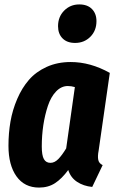

<svg xmlns="http://www.w3.org/2000/svg" viewBox="-20 -827 522 864"><path d="M317.9 -633.8Q281.7 -633.8 261.5 -654.3Q241.2 -674.8 241.2 -709Q241.2 -751.5 268.8 -779.3Q296.4 -807.1 336.9 -807.1Q373.5 -807.1 393.8 -786.4Q414.1 -765.6 414.1 -731.9Q414.1 -689 386.5 -661.4Q358.9 -633.8 317.9 -633.8ZM297.9 -547.9Q386.7 -547.9 474.1 -499L423.8 -148.9Q418.9 -124 422.1 -107.9Q425.3 -91.8 441.9 -84L395 14.2Q355.5 10.3 326.7 -8.8Q297.9 -27.8 287.1 -62Q258.3 -22.9 227.8 -2.9Q197.3 17.1 155.8 17.1Q90.3 17.1 54.2 -33.4Q18.1 -84 18.1 -170.9Q18.1 -227.5 27.1 -279.8Q36.1 -332 57.4 -381.6Q78.6 -431.2 110.1 -467.5Q141.6 -503.9 189.9 -525.9Q238.3 -547.9 297.9 -547.9ZM285.2 -439.9Q255.9 -439.9 232.4 -415.5Q209 -391.1 195.6 -350.8Q182.1 -310.5 175 -263.9Q168 -217.3 168 -168Q168 -127.9 177.5 -111.1Q187 -94.2 207 -94.2Q225.6 -94.2 242.2 -111.1Q258.8 -127.9 277.8 -159.2L316.9 -435.1Q300.8 -439.9 285.2 -439.9Z"/></svg>

Font: Fira Sans Compressed
Style: Bold Italic
Weight: 700
Width: 3
Italic angle: -8°
Designer: Carrois Corporate & Edenspiekermann AG
Foundry: Carrois Corporate GbR & Edenspiekermann AG
Version: Version 4.203;PS 004.203;hotconv 1.0.88;makeotf.lib2.5.64775